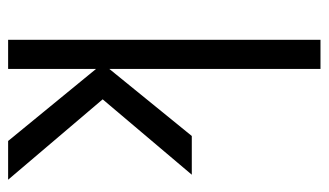

<svg xmlns="http://www.w3.org/2000/svg" viewBox="-184 -606 790 461"><g transform="rotate(90 210.5 -375.0)"><path d="M145 0V-211.1L318 0H411L218 -227L399 -441H306L145 -243V-750H75V0Z"/></g></svg>

Font: GI
Style: Regular
Weight: 400
Designer: Alfredo Marco Pradil
Version: Version 1.01 2015